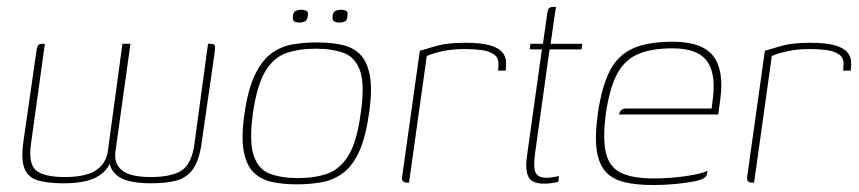

<svg xmlns="http://www.w3.org/2000/svg" viewBox="-20 -525 2471 552"><path d="M164 2Q120 2 91.5 -5.5Q63 -13 51.5 -38Q40 -63 47 -116L84 -373Q86 -389 89 -394Q92 -399 102 -399H109L69 -111Q61 -53 84.5 -34.5Q108 -16 166 -16Q227 -16 256 -35.5Q285 -55 290 -90L332 -399H355L312 -90Q307 -55 330.5 -35.5Q354 -16 414 -16Q472 -16 501.5 -34.5Q531 -53 539 -111L578 -399H585Q596 -399 597.5 -394Q599 -389 597 -373L560 -116Q553 -64 534.5 -38.5Q516 -13 486 -5.5Q456 2 412 2Q380 2 353 -4Q326 -10 310 -26.5Q294 -43 293 -73L303 -74Q295 -45 275.5 -28Q256 -11 227.5 -4.5Q199 2 164 2Z M833 5Q795 5 763.5 -1.5Q732 -8 710.5 -28Q689 -48 681 -89Q673 -130 683 -199Q693 -268 712.5 -309Q732 -350 759 -370.5Q786 -391 819.5 -397Q853 -403 891 -403Q929 -403 961 -396.5Q993 -390 1014 -370Q1035 -350 1043 -309Q1051 -268 1041 -199Q1031 -129 1012 -88Q993 -47 965.5 -27Q938 -7 904.5 -1Q871 5 833 5ZM836 -13Q884 -13 920.5 -25.5Q957 -38 981.5 -77.5Q1006 -117 1017 -199Q1029 -281 1015.5 -320.5Q1002 -360 969 -372.5Q936 -385 888 -385Q840 -385 803.5 -372.5Q767 -360 743 -320.5Q719 -281 707 -199Q696 -117 709.5 -77.5Q723 -38 756 -25.5Q789 -13 836 -13ZM955 -460Q948 -460 941.5 -463Q935 -466 936 -479Q938 -492 946 -494.5Q954 -497 960 -497Q967 -497 974 -494.5Q981 -492 979 -479Q978 -466 971 -463Q964 -460 955 -460ZM841 -460Q832 -460 826.5 -463Q821 -466 822 -480Q824 -492 832 -494.5Q840 -497 846 -497Q853 -497 860 -494.5Q867 -492 865 -480Q864 -467 856.5 -463.5Q849 -460 841 -460Z M1156 0H1150Q1143 0 1139 -3.5Q1135 -7 1136 -16L1187 -379Q1206 -385 1236.5 -393.5Q1267 -402 1318 -402Q1362 -402 1387 -395Q1412 -388 1422.5 -376.5Q1433 -365 1434.5 -351Q1436 -337 1434 -322H1412L1413 -336Q1415 -359 1399.5 -369Q1384 -379 1361 -381.5Q1338 -384 1315 -384Q1281 -384 1253 -378Q1225 -372 1207 -364Z M1544 3Q1523 3 1511 -4Q1499 -11 1495 -28.5Q1491 -46 1495 -76L1538 -383H1503L1505 -399H1541L1553 -484Q1554 -493 1556 -497.5Q1558 -502 1561.5 -503.5Q1565 -505 1569 -505H1579Q1579 -505 1577.5 -498Q1576 -491 1574 -476L1563 -399H1654L1652 -383H1560L1518 -82Q1513 -43 1520 -28.5Q1527 -14 1551 -14Q1563 -14 1573 -16Q1583 -18 1587 -19L1585 -2Q1580 -1 1569 1Q1558 3 1544 3Z M1858 7Q1807 7 1772.5 -2Q1738 -11 1719 -34Q1700 -57 1695 -97.5Q1690 -138 1699 -200Q1710 -275 1732.5 -320Q1755 -365 1798 -385Q1841 -405 1915 -405Q1998 -405 2030 -364.5Q2062 -324 2051 -241L2045 -196H1760Q1761 -203 1765.5 -208Q1770 -213 1780 -213H2026L2030 -246Q2038 -317 2011 -351.5Q1984 -386 1913 -386Q1853 -386 1814.5 -369.5Q1776 -353 1754.5 -313Q1733 -273 1722 -200Q1712 -124 1722.5 -83.5Q1733 -43 1766.5 -27.5Q1800 -12 1860 -12Q1880 -12 1902.5 -13.5Q1925 -15 1947 -18Q1969 -21 1986.5 -25Q2004 -29 2014 -34L2013 -26Q2012 -19 2005.5 -14Q1999 -9 1979 -4Q1953 1 1921.5 4Q1890 7 1858 7Z M2148 0H2142Q2135 0 2131 -3.5Q2127 -7 2128 -16L2179 -379Q2198 -385 2228.5 -393.5Q2259 -402 2310 -402Q2354 -402 2379 -395Q2404 -388 2414.5 -376.5Q2425 -365 2426.5 -351Q2428 -337 2426 -322H2404L2405 -336Q2407 -359 2391.5 -369Q2376 -379 2353 -381.5Q2330 -384 2307 -384Q2273 -384 2245 -378Q2217 -372 2199 -364Z"/></svg>

Font: Genos Thin
Style: Italic
Weight: 100
Italic angle: -8°
Designer: Robert E. Leuschke
Foundry: Robert E. Leuschke
Version: Version 1.010